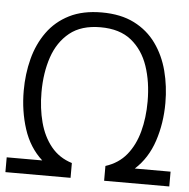

<svg xmlns="http://www.w3.org/2000/svg" viewBox="-50 -725 764 775"><g transform="rotate(5 332.0 -338.0)"><path d="M0 0V-60H144Q92 -107 68.5 -179.5Q45 -252 45 -334Q45 -402 61 -463.5Q77 -525 111.5 -573Q146 -621 200.5 -648.5Q255 -676 332 -676Q409 -676 463.5 -648.5Q518 -621 552.5 -573Q587 -525 603 -463.5Q619 -402 619 -334Q619 -252 595 -179.5Q571 -107 519 -60H664V0H400V-60Q453 -77 485 -116.5Q517 -156 532 -212Q547 -268 547 -334Q547 -413 525.5 -476.5Q504 -540 457 -578Q410 -616 332 -616Q254 -616 207 -578Q160 -540 138.5 -476.5Q117 -413 117 -334Q117 -269 132 -212.5Q147 -156 179.5 -116Q212 -76 264 -60V0Z"/></g></svg>

Font: Epunda Sans Light
Style: Regular
Weight: 300
Designer: Simon Atzbach
Foundry: typofactur
Version: Version 2.204; ttfautohint (v1.8.4.7-5d5b)